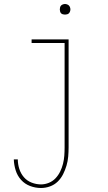

<svg xmlns="http://www.w3.org/2000/svg" viewBox="-20 -717 540 960"><path d="M185 223Q157 223 130.5 213Q104 203 85.5 182.5Q67 162 58.5 135Q50 108 49 80H69Q69 104 76.5 127.5Q84 151 99.5 169Q115 187 138 196Q161 205 185 205Q205 205 224.5 197Q244 189 258 174Q272 159 281 140.5Q290 122 295 102Q300 82 301.5 61.5Q303 41 303 20V-502H138V-520H323V20Q323 43 321 66Q319 89 312.5 111Q306 133 295.5 154Q285 175 268.5 191Q252 207 230 215Q208 223 185 223ZM305 -644Q300 -644 294.5 -645.5Q289 -647 285.5 -650.5Q282 -654 280.5 -659.5Q279 -665 279 -670Q279 -675 280.5 -680.5Q282 -686 285.5 -689.5Q289 -693 294.5 -695Q300 -697 305 -697Q310 -697 315.5 -695Q321 -693 324.5 -689.5Q328 -686 330 -680.5Q332 -675 332 -670Q332 -665 330 -659.5Q328 -654 324.5 -650.5Q321 -647 315.5 -645.5Q310 -644 305 -644Z"/></svg>

Font: Iosevka Thin
Style: Regular
Weight: 100
Monospace: yes
Designer: Belleve Invis
Foundry: Belleve Invis
Version: Version 32.5.0; ttfautohint (v1.8.4)